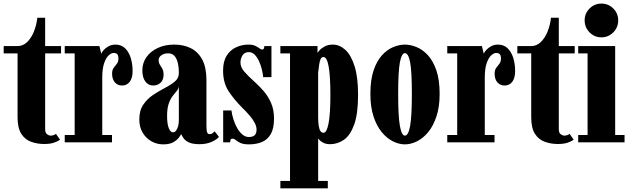

<svg xmlns="http://www.w3.org/2000/svg" viewBox="-22 -774 3429 1044"><path d="M218 9Q181 9 147.8 -2.8Q114.5 -14.5 94 -46Q73.5 -77.5 73.5 -136.5V-483.5H-2V-523.5H73.5Q103 -523.5 125.5 -545.2Q148 -567 162.2 -602Q176.5 -637 181 -677.5H223.5V-523.5H310V-483.5H223.5V-72Q223.5 -51.5 233.8 -44Q244 -36.5 253.5 -36.5Q262.5 -36.5 270.5 -39.5Q278.5 -42.5 282 -46.5L304.5 -14.5Q289 -3.5 268.5 2.8Q248 9 218 9Z M330 0V-40H384V-483.5H330V-523.5H518.5L528.5 -482Q531.5 -490.5 542 -502.2Q552.5 -514 569 -522.8Q585.5 -531.5 605.5 -531.5Q637.5 -531.5 658 -511.8Q678.5 -492 688.8 -459.2Q699 -426.5 699 -387.5Q699 -349.5 683.5 -329.2Q668 -309 642 -309Q617.5 -309 602.5 -326.2Q587.5 -343.5 587.5 -373.5Q587.5 -393.5 596.2 -405.2Q605 -417 613.5 -427.5Q622 -438 622 -455Q622 -471 616.2 -478.5Q610.5 -486 595.5 -486Q583 -486 568.5 -472.5Q554 -459 544 -429.5Q534 -400 534 -352V-40H587V0Z M865.5 11Q830.5 11 801 -5.8Q771.5 -22.5 753.5 -53Q735.5 -83.5 735.5 -124.5Q735.5 -173.5 757.2 -205.2Q779 -237 811 -258.2Q843 -279.5 875 -296Q907 -312.5 928.8 -330.8Q950.5 -349 950.5 -375.5Q950.5 -411 944 -435.2Q937.5 -459.5 924.8 -471.8Q912 -484 893 -484Q869.5 -484 855 -473.2Q840.5 -462.5 840.5 -447.5Q840.5 -433 847.2 -422.5Q854 -412 860.8 -400Q867.5 -388 867.5 -367.5Q867.5 -340 851.5 -324.5Q835.5 -309 810.5 -309Q784.5 -309 768.2 -331Q752 -353 752 -391Q752 -431.5 774.2 -463.2Q796.5 -495 835.8 -513.2Q875 -531.5 925.5 -531.5Q976.5 -531.5 1016 -511.8Q1055.5 -492 1078 -449.5Q1100.5 -407 1100.5 -338V-91Q1100.5 -63 1104.5 -53.8Q1108.5 -44.5 1117.5 -44.5Q1127.5 -44.5 1134.5 -50.2Q1141.5 -56 1145 -60L1168.5 -30Q1159 -16.5 1130.2 -3.2Q1101.5 10 1063 10Q1023.5 10 1003.2 -0.5Q983 -11 974.8 -24.2Q966.5 -37.5 962.5 -45Q961 -40 951.2 -26.5Q941.5 -13 921 -1Q900.5 11 865.5 11ZM918.5 -54.5Q928 -54.5 935.2 -63.5Q942.5 -72.5 946.5 -87.8Q950.5 -103 950.5 -121V-304.5Q948.5 -290.5 938.5 -278.8Q928.5 -267 916.5 -251.5Q904.5 -236 895.5 -210.5Q886.5 -185 886.5 -143.5Q886.5 -99.5 895.8 -77Q905 -54.5 918.5 -54.5Z M1332.5 11Q1301.5 11 1285.2 3.2Q1269 -4.5 1260.2 -12.2Q1251.5 -20 1243 -20Q1235 -20 1232.2 -15Q1229.5 -10 1229.5 0H1191.5V-173.5H1236.5Q1239.5 -149 1247.8 -123.5Q1256 -98 1268.2 -76.8Q1280.5 -55.5 1296.5 -42.2Q1312.5 -29 1331 -29Q1345.5 -29 1354.8 -33.2Q1364 -37.5 1368.5 -46.2Q1373 -55 1373 -68.5Q1373 -87 1363 -106Q1353 -125 1335.2 -145.8Q1317.5 -166.5 1294 -189.5Q1251 -232.5 1221 -278Q1191 -323.5 1191 -390Q1191 -441 1211 -472Q1231 -503 1262.5 -517.2Q1294 -531.5 1328.5 -531.5Q1352 -531.5 1366 -524.8Q1380 -518 1388.8 -511.2Q1397.5 -504.5 1404 -504.5Q1408.5 -504.5 1411.8 -508.5Q1415 -512.5 1415 -523.5H1454V-354.5H1409Q1407.5 -373.5 1401.8 -397Q1396 -420.5 1386.2 -441.8Q1376.5 -463 1362.8 -476.8Q1349 -490.5 1331 -490.5Q1307 -490.5 1296.2 -472.5Q1285.5 -454.5 1285.5 -434Q1285.5 -408.5 1306.8 -384Q1328 -359.5 1364.5 -327Q1389.5 -304.5 1413.2 -276.8Q1437 -249 1452.5 -212.8Q1468 -176.5 1468 -129Q1468 -76 1450.5 -45.2Q1433 -14.5 1402.2 -1.8Q1371.5 11 1332.5 11Z M1502.5 250V210H1555V-483.5H1502.5V-523.5H1704.5V-485.5Q1705 -488.5 1714.8 -499.8Q1724.5 -511 1743 -521.2Q1761.5 -531.5 1787.5 -531.5Q1824.5 -531.5 1855.8 -503Q1887 -474.5 1906 -414.2Q1925 -354 1925 -259Q1925 -154 1903.5 -95.5Q1882 -37 1847.5 -13.5Q1813 10 1773.5 10Q1752 10 1738 3.2Q1724 -3.5 1716.8 -11.2Q1709.5 -19 1708 -21V210H1760.5V250ZM1737 -52Q1746 -52 1752.8 -64.8Q1759.5 -77.5 1764.5 -103Q1769.5 -128.5 1772 -167.2Q1774.5 -206 1774.5 -257.5Q1774.5 -311 1772 -349.8Q1769.5 -388.5 1764.8 -414Q1760 -439.5 1753 -451.8Q1746 -464 1737 -464Q1727 -464 1721.8 -453.8Q1716.5 -443.5 1713.8 -424.5Q1711 -405.5 1708 -379.5V-136.5Q1708 -109 1711 -90Q1714 -71 1720.2 -61.5Q1726.5 -52 1737 -52Z M2179.5 11Q2148 11 2115 -5.2Q2082 -21.5 2054 -55.2Q2026 -89 2009 -140.8Q1992 -192.5 1992 -263.5Q1992 -340.5 2009.8 -392.2Q2027.5 -444 2055.8 -474.5Q2084 -505 2116.8 -518.2Q2149.5 -531.5 2179.5 -531.5Q2209.5 -531.5 2242.5 -518.2Q2275.5 -505 2304 -474.5Q2332.5 -444 2350.5 -392.2Q2368.5 -340.5 2368.5 -263.5Q2368.5 -192.5 2351.2 -140.8Q2334 -89 2306 -55.2Q2278 -21.5 2244.8 -5.2Q2211.5 11 2179.5 11ZM2179.5 -36.5Q2198.5 -36.5 2208 -88.8Q2217.5 -141 2217.5 -263.5Q2217.5 -386.5 2208 -435.8Q2198.5 -485 2179.5 -485Q2162 -485 2152.5 -435.8Q2143 -386.5 2143 -263.5Q2143 -141 2152.5 -88.8Q2162 -36.5 2179.5 -36.5Z M2410 0V-40H2464V-483.5H2410V-523.5H2598.5L2608.5 -482Q2611.5 -490.5 2622 -502.2Q2632.5 -514 2649 -522.8Q2665.5 -531.5 2685.5 -531.5Q2717.5 -531.5 2738 -511.8Q2758.5 -492 2768.8 -459.2Q2779 -426.5 2779 -387.5Q2779 -349.5 2763.5 -329.2Q2748 -309 2722 -309Q2697.5 -309 2682.5 -326.2Q2667.5 -343.5 2667.5 -373.5Q2667.5 -393.5 2676.2 -405.2Q2685 -417 2693.5 -427.5Q2702 -438 2702 -455Q2702 -471 2696.2 -478.5Q2690.5 -486 2675.5 -486Q2663 -486 2648.5 -472.5Q2634 -459 2624 -429.5Q2614 -400 2614 -352V-40H2667V0Z M3011 9Q2974 9 2940.8 -2.8Q2907.5 -14.5 2887 -46Q2866.5 -77.5 2866.5 -136.5V-483.5H2791V-523.5H2866.5Q2896 -523.5 2918.5 -545.2Q2941 -567 2955.2 -602Q2969.5 -637 2974 -677.5H3016.5V-523.5H3103V-483.5H3016.5V-72Q3016.5 -51.5 3026.8 -44Q3037 -36.5 3046.5 -36.5Q3055.5 -36.5 3063.5 -39.5Q3071.5 -42.5 3075 -46.5L3097.5 -14.5Q3082 -3.5 3061.5 2.8Q3041 9 3011 9Z M3122 0V-40H3173V-483.5H3122V-523.5H3323V-40H3374V0ZM3248.5 -571Q3210.5 -571 3183.8 -598Q3157 -625 3157 -663.5Q3157 -701 3183.8 -727.8Q3210.5 -754.5 3248.5 -754.5Q3286 -754.5 3312.8 -727.8Q3339.5 -701 3339.5 -663.5Q3339.5 -625 3312.8 -598Q3286 -571 3248.5 -571Z"/></svg>

Font: Imbue Thin 10pt Black
Style: Regular
Weight: 900
Version: Version 1.102